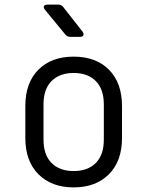

<svg xmlns="http://www.w3.org/2000/svg" viewBox="-20 -805 640 834"><path d="M300 9Q204 9 147 -48Q90 -105 90 -206V-344Q90 -445 146.5 -502Q203 -559 300 -559Q397 -559 453.5 -502Q510 -445 510 -344V-206Q510 -105 453 -48Q396 9 300 9ZM300 -62Q361 -62 396 -97Q431 -132 431 -199V-351Q431 -418 396 -453Q361 -488 300 -488Q239 -488 204 -453Q169 -418 169 -351V-199Q169 -132 204 -97Q239 -62 300 -62ZM285 -645Q271 -645 263 -656L175 -763Q168 -772 171 -778.5Q174 -785 186 -785H233Q247 -785 255 -774L339 -667Q345 -658 342 -651.5Q339 -645 328 -645Z"/></svg>

Font: Pitagon Sans Mono Light
Style: Regular
Weight: 300
Monospace: yes
Designer: Travis Tran
Foundry: Pitagon
Version: Version 1.001; ttfautohint (v1.8.4.7-5d5b);gftools[0.9.26]